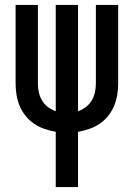

<svg xmlns="http://www.w3.org/2000/svg" viewBox="-20 -755 540 775"><path d="M205 0V-223Q182 -227 160 -234.5Q138 -242 118.5 -255Q99 -268 84 -286.5Q69 -305 60 -326Q51 -347 47 -370.5Q43 -394 43 -417V-735H133V-417Q133 -399 137 -381.5Q141 -364 150 -349Q159 -334 173.5 -323Q188 -312 205 -306V-735H295V-306Q312 -312 326.5 -323Q341 -334 350 -349Q359 -364 363 -381.5Q367 -399 367 -417V-735H457V-417Q457 -394 453 -370.5Q449 -347 440 -326Q431 -305 416 -286.5Q401 -268 381.5 -255Q362 -242 340 -234.5Q318 -227 295 -223V0Z"/></svg>

Font: Iosevka Term Medium
Style: Regular
Weight: 500
Monospace: yes
Designer: Belleve Invis
Foundry: Belleve Invis
Version: Version 26.3.1